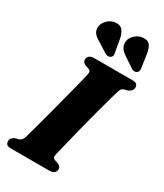

<svg xmlns="http://www.w3.org/2000/svg" viewBox="-231 -1033 955 1121"><g transform="rotate(30 247.0 -473.0)"><path d="M286 -99.5Q282.5 -86 286.5 -79.2Q290.5 -72.5 299.5 -69.5L321.5 -62Q332.5 -57.5 338 -51Q343.5 -44.5 343.5 -34.5Q343.5 -19 332.5 -9.5Q321.5 0 301 0H42Q20.5 0 13 -8.2Q5.5 -16.5 5.5 -29.5Q5.5 -42.5 13.8 -51.2Q22 -60 32.5 -64L57 -70.5Q67.5 -74.5 73.2 -81.2Q79 -88 84 -105Q89 -121 97.5 -152Q106 -183 116.8 -223.2Q127.5 -263.5 139.5 -308.2Q151.5 -353 163 -397.8Q174.5 -442.5 184.8 -482.2Q195 -522 202.8 -552.8Q210.5 -583.5 214 -599.5Q216.5 -611.5 213.8 -619.2Q211 -627 200 -630.5L177.5 -638Q166.5 -643 161.2 -649.2Q156 -655.5 156 -665.5Q156 -681.5 167 -690.8Q178 -700 199.5 -700H457Q478.5 -700 486 -691.8Q493.5 -683.5 493.5 -671Q493.5 -658 485.5 -649.2Q477.5 -640.5 466 -636L441.5 -629Q430.5 -625.5 425.5 -619Q420.5 -612.5 415 -595.5Q409.5 -578.5 400.2 -545.2Q391 -512 379.5 -468.8Q368 -425.5 355.2 -377.8Q342.5 -330 331 -283.5Q319.5 -237 309.8 -198Q300 -159 293.8 -132.8Q287.5 -106.5 286 -99.5ZM273 -873.5 288.5 -786Q290.5 -777 289.5 -769.8Q288.5 -762.5 280.5 -756Q273 -750.5 263.8 -750.5Q254.5 -750.5 246.5 -754.5L177 -798Q149.5 -813 136.8 -830.5Q124 -848 127.5 -873.5Q131 -898 152.2 -918.2Q173.5 -938.5 202.5 -942Q235 -945.5 250.8 -926.5Q266.5 -907.5 273 -873.5ZM453.5 -873.5 466.5 -785Q467.5 -776 466 -768.5Q464.5 -761 456 -755Q448.5 -750 439 -750.5Q429.5 -751 423 -755.5L355 -801Q329 -817.5 317.8 -836Q306.5 -854.5 310 -880.5Q315 -905 337 -924.5Q359 -944 389 -946Q421 -948.5 435 -928.5Q449 -908.5 453.5 -873.5Z"/></g></svg>

Font: Fraunces ExtraBold
Style: Italic
Weight: 800
Italic angle: -16°
Version: Version 1.000;[b76b70a41]